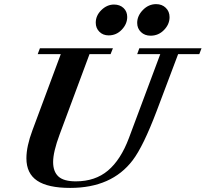

<svg xmlns="http://www.w3.org/2000/svg" viewBox="-20 -897 996 930"><path d="M709.5 -724.1Q681.2 -724.1 662.8 -741.7Q644.5 -759.3 644.5 -786.1Q644.5 -820.3 672.1 -848.6Q699.7 -877 736.3 -877Q764.6 -877 783 -859.1Q801.3 -841.3 801.3 -814Q801.3 -779.3 774.4 -751.7Q747.6 -724.1 709.5 -724.1ZM506.3 -725.6Q479 -725.6 461.4 -743.2Q443.8 -760.7 443.8 -787.1Q443.8 -821.8 471.2 -848.4Q498.5 -875 532.2 -875Q560.5 -875 578.4 -858.2Q596.2 -841.3 596.2 -814.9Q596.2 -780.8 569.8 -753.2Q543.5 -725.6 506.3 -725.6ZM319.8 13.2Q212.4 13.2 160.2 -21.7Q107.9 -56.6 107.9 -130.4Q107.9 -188 137.2 -266.1L274.4 -634.8H162.6L173.3 -663.1H526.9L515.6 -634.8H413.6L269 -246.1Q237.3 -161.1 237.3 -112.3Q237.3 -65.9 262.9 -42.2Q288.6 -18.6 347.2 -18.6Q440.9 -18.6 502.9 -70.8Q564.9 -123 604.5 -228.5L756.3 -634.8H644.5L654.8 -663.1H956.1L945.3 -634.8H842.8L739.3 -360.4Q673.8 -187.5 622.6 -120.6Q521 13.2 319.8 13.2Z"/></svg>

Font: Elstob
Style: Bold Italic
Weight: 700
Italic angle: -20°
Designer: Peter S. Baker
Version: Version 1.015